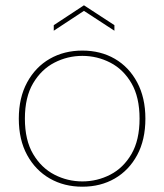

<svg xmlns="http://www.w3.org/2000/svg" viewBox="-20 -698 621 725"><path d="M412 -582 297 -657 183 -582V-603L297 -678L412 -603ZM291 7Q222 7 168 -24Q114 -55 82.5 -112.5Q51 -170 51 -250Q51 -329 82.5 -387Q114 -445 168 -476Q222 -507 291 -507Q360 -507 413.5 -476Q467 -445 498 -387Q529 -329 529 -250Q529 -170 498 -112.5Q467 -55 413.5 -24Q360 7 291 7ZM291 -13Q347 -13 396.5 -38.5Q446 -64 476.5 -116.5Q507 -169 507 -250Q507 -331 476.5 -383.5Q446 -436 396.5 -461.5Q347 -487 291 -487Q235 -487 185.5 -461.5Q136 -436 105 -383.5Q74 -331 74 -250Q74 -169 105 -116.5Q136 -64 185.5 -38.5Q235 -13 291 -13Z"/></svg>

Font: Albert Sans Thin
Style: Regular
Weight: 250
Designer: Andreas Rasmussen
Foundry: a.Foundry
Version: Version 1.025